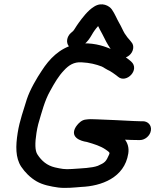

<svg xmlns="http://www.w3.org/2000/svg" viewBox="-20 -875 735 909"><path d="M335.1 -643C347.1 -643 359.5 -648.2 368.9 -656.3L378.1 -664.3C395.3 -679.2 404.4 -692.3 414.9 -710.5C421.9 -723.2 432.1 -737.7 444.5 -751.6C449.7 -741.4 456.4 -727.4 463.9 -714.6L475.7 -691.5C483.7 -674.4 499.1 -648.5 510.2 -635.3L522.9 -620.3C525.1 -617.6 534.7 -600 558.3 -600C582.1 -600 606.3 -618.9 610.3 -644.5C612.1 -655.8 610.2 -666.8 601.3 -676.5C597.4 -681.1 591.4 -689.3 583.5 -697.7C580.7 -701.5 576.1 -708.1 570.1 -716.7C561.4 -731.1 555.1 -748 544.4 -766C533.8 -783.9 524.3 -809.2 509.5 -830.3C497.7 -847.1 462.8 -867.6 425.4 -843.6C395.7 -825.7 369.1 -789.6 352.9 -767.4C338.4 -747.5 330.7 -731.9 325.7 -727.7L315.3 -718.7C305.3 -710 299.8 -698.1 298.1 -687.5C294.3 -663.6 310.1 -643 335.1 -643ZM694.4 -257C698.5 -283 679.4 -301 656.3 -301H643.3C636 -301 626.1 -301.3 613.8 -302C560.3 -304.7 493.2 -308.2 438.9 -310C417.7 -311.3 400.2 -311.3 385.6 -308.9C366.8 -307.2 352.6 -291.9 345.3 -282.9C340.7 -277.3 337 -272 334 -264.9C311.8 -212.1 390.1 -203.2 391.3 -202.9C426.3 -192.9 455.5 -183.6 478.4 -168.2C495.5 -156.6 499 -153 498.4 -149C498.2 -147.8 497.7 -145.7 496.4 -142.9C482 -110.3 477.7 -105.1 443.2 -90C414.9 -79.5 368.3 -78.3 320.9 -74.9C284.8 -72.2 270.7 -75.9 240.3 -82.4C202 -91.4 176.9 -113.7 157.7 -143C144.9 -161.3 145.2 -198.3 152.7 -246C155 -260.5 157.5 -273.3 161 -287.1C177.9 -344.7 191.5 -398.6 217 -443.7C239.2 -484.1 257.1 -514.7 282.9 -541.7C305.3 -566.3 330.1 -582.2 365.8 -580C405.7 -577.8 433.2 -571 462.6 -559.8C472 -555.1 484.7 -545.8 500.2 -538.9C505.4 -536.4 521 -525.4 530.4 -518.4L538.4 -512C577.5 -477.4 644.8 -545.4 600.5 -584.1C585.5 -597.3 566 -611 548.7 -620.4C539.8 -625.2 526 -635.8 506 -642.7L485.8 -650.5C449 -664.7 390 -677.5 332.2 -664.2C261.3 -645.7 213.6 -596.3 177.6 -540.2C154.8 -506.4 121.7 -450.3 106.9 -404.8C92.1 -354.4 73 -305.5 63.7 -246C53.9 -184.1 52.7 -128.4 80.2 -86.1C98.8 -58.6 122.6 -34.3 153.3 -16.4C182.9 0.7 220.1 7.8 255.7 12.8C289.9 17.3 335 12.5 365 10C458.9 6.1 569.2 -32.8 587.3 -148C591.6 -175.3 584.3 -197 572 -213.7C591 -212.8 611.3 -212 630.3 -212H643.3C665.2 -212 690.3 -230.9 694.4 -257Z"/></svg>

Font: Just Breathe
Style: BdObl3
Weight: 400
Foundry: Cannot Into Space Fonts
Version: Version 0.72